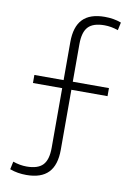

<svg xmlns="http://www.w3.org/2000/svg" viewBox="-97 -829 688 1009"><g transform="rotate(10 247.5 -325.0)"><path d="M116 120Q93 120 71.5 116.5Q50 113 28 105L37 63Q74 76 110 76Q170 76 196.5 48Q223 20 223 -44V-362H67V-405H223V-608Q223 -690 261.5 -730Q300 -770 379 -770Q402 -770 424 -766.5Q446 -763 467 -755L458 -713Q421 -726 385 -726Q325 -726 298.5 -698Q272 -670 272 -606V-405H465V-362H272V-42Q272 40 233.5 80Q195 120 116 120Z"/></g></svg>

Font: M PLUS 2 Light
Style: Regular
Weight: 300
Designer: Coji Morishita
Foundry: UNDERFOREST DESIGN
Version: Version 1.001